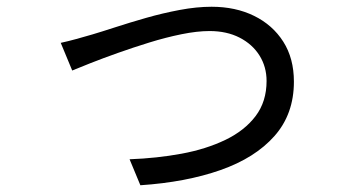

<svg xmlns="http://www.w3.org/2000/svg" viewBox="-20 -526 1040 569"><path d="M160 -399Q183 -404 206.5 -410.5Q230 -417 254 -424Q281 -432 322.5 -445.5Q364 -459 413 -473Q462 -487 512.5 -496.5Q563 -506 607 -506Q678 -506 733 -479Q788 -452 819.5 -402.5Q851 -353 851 -284Q851 -188 793.5 -123Q736 -58 633.5 -22Q531 14 396 23L364 -54Q445 -57 518 -70.5Q591 -84 648 -111.5Q705 -139 737.5 -182Q770 -225 770 -286Q770 -328 749 -361.5Q728 -395 690 -414.5Q652 -434 601 -434Q564 -434 517.5 -424.5Q471 -415 422.5 -400Q374 -385 329 -369Q284 -353 248.5 -339Q213 -325 194 -317Z"/></svg>

Font: Source Han Sans SC
Style: Regular
Weight: 400
Designer: Ryoko NISHIZUKA 西塚涼子 (kana, bopomofo & ideographs); Paul D. Hunt (Latin, Greek & Cyrillic); Sandoll Communications 산돌커뮤니
Foundry: Adobe
Version: Version 2.002;hotconv 1.0.116;makeotfexe 2.5.65601; ttfautoh